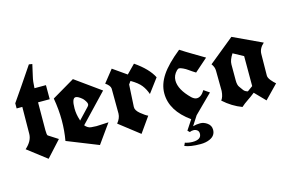

<svg xmlns="http://www.w3.org/2000/svg" viewBox="-106 -967 2112 1390"><g transform="rotate(-15 950.0 -272.5)"><path d="M261.2 -134.3 152.3 -15.1Q116.7 -42.5 80.6 -70.1Q44.4 -97.7 9.3 -125Q62.5 -171.9 63.5 -224.6L65.4 -427.2H22.9V-465.8Q89.4 -561 190.9 -712.4L215.8 -708.5Q204.6 -655.3 196 -620.8Q187.5 -586.4 185.5 -535.2H271.5V-429.7H184.1L183.1 -221.7Q183.1 -185.1 189.7 -180.2Q196.3 -175.3 261.2 -134.3Z M537.1 -15.1 303.2 -108.4Q316.4 -181.6 316.4 -261Q316.4 -340.3 301.3 -426.8L469.7 -525.9V-527.3L470.7 -526.9H471.2L661.1 -390.6L463.4 -182.6Q483.4 -158.7 507.8 -156.2Q532.2 -153.8 548.1 -153.8Q564 -153.8 585.7 -155.5Q607.4 -157.2 639.2 -158.2Q613.3 -122.1 587.9 -86.4Q562.5 -50.8 537.1 -15.1ZM456.1 -395.5Q427.7 -395.5 427.7 -318.4Q427.7 -274.4 442.4 -230.5Q442.4 -226.1 443.8 -223.1L522.5 -306.2Q530.8 -314.9 530.8 -323.7Q530.8 -332.5 522.2 -346.2Q513.7 -359.9 504.9 -368.7Q474.1 -395.5 456.1 -395.5Z M863.8 -456.1 927.2 -520.5Q1025.4 -452.6 1060.1 -382.8L981.9 -278.3Q968.8 -316.9 946 -346.2Q923.3 -375.5 870.6 -406.2L854.5 -384.3L845.2 -217.8Q843.8 -192.4 877.4 -165Q911.1 -137.7 929.7 -129.9L848.6 -15.1L697.3 -132.8Q724.6 -165.5 725.6 -200.2L724.6 -387.7Q723.1 -411.1 688.5 -434.6L762.2 -527.3Z M1303.2 -160.6Q1335.9 -160.6 1362.8 -205.6Q1373 -198.2 1383.5 -191.2Q1394 -184.1 1404.8 -176.8Q1363.3 -136.2 1329.3 -102.3Q1295.4 -68.4 1268.6 -42L1223.6 27.8Q1250 20.5 1277.8 20.5Q1305.7 20.5 1331.3 39.3Q1356.9 58.1 1356.9 89.4Q1356.9 133.8 1313.5 153.3Q1283.7 167 1243.7 167Q1166 167 1125 149.4L1134.8 127.4Q1162.1 136.7 1191.4 136.7Q1257.3 136.7 1257.3 91.8Q1257.3 74.2 1245.4 65.2Q1233.4 56.2 1217.8 56.2Q1202.1 56.2 1189.9 62.5L1175.3 48.3L1223.6 -24.9Q1083.5 -124.5 1083.5 -255.4Q1083.5 -323.2 1127.4 -389.2Q1171.4 -455.1 1269 -533.2Q1311 -505.9 1355.5 -479.7Q1399.9 -453.6 1442.9 -427.7L1345.2 -341.8Q1315.9 -359.9 1298.6 -372.8Q1281.2 -385.7 1262 -394.5Q1242.7 -403.3 1234.1 -403.3Q1225.6 -403.3 1215.8 -393.6Q1185.5 -362.8 1185.5 -324.2Q1185.5 -256.3 1264.6 -179.2Q1284.7 -160.6 1303.2 -160.6Z M1468.3 -370.6 1658.7 -525.4 1874.5 -424.3Q1836.4 -391.1 1835.9 -349.6L1834 -188Q1834 -171.4 1851.3 -150.4Q1868.7 -129.4 1884.3 -116.7L1785.6 -15.1L1710 -92.8Q1682.6 -70.8 1654.8 -52.5Q1627 -34.2 1605 -14.2Q1531.7 -41.5 1468.3 -98.6Q1486.3 -121.6 1489.3 -165.5L1487.8 -313Q1487.8 -314.9 1487.8 -316.9Q1487.8 -345.7 1468.3 -370.6ZM1635.7 -408.2Q1607.4 -365.7 1607.4 -332.5V-212.9Q1607.4 -176.3 1620.6 -160.6Q1631.8 -144.5 1641.4 -131.8Q1650.9 -119.1 1671.9 -113.3L1711.9 -142.1V-366.7Z"/></g></svg>

Font: UnifrakturCook
Style: Bold
Weight: 700
Designer: j. 'mach' wust
Version: Version 2011-09-01